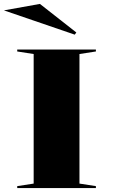

<svg xmlns="http://www.w3.org/2000/svg" viewBox="-23 -961 575 981"><path d="M467 -708V-698L383 -685V-23L467 -10V0H65V-10L149 -23V-685L65 -698V-708ZM359 -784 -3 -908 181 -941 367 -795Z"/></svg>

Font: Kalnia Expanded
Style: Regular
Weight: 400
Width: 7
Designer: Frida Medrano
Foundry: Frida Medrano
Version: Version 1.105